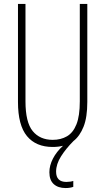

<svg xmlns="http://www.w3.org/2000/svg" viewBox="-20 -734 533 972"><path d="M264 135Q264 187 316 187Q326 187 336 185.5Q346 184 351 182V212Q334 218 312 218Q274 218 252 198Q230 178 230 138Q230 104 248 69Q266 34 299 4Q275 10 247 10Q162 10 116.5 -45Q71 -100 71 -218V-714H109V-221Q109 -115 145.5 -70.5Q182 -26 247 -26Q288 -26 319 -44Q350 -62 367 -104.5Q384 -147 384 -221V-714H422V-218Q422 -140 403 -92.5Q384 -45 352 -20Q314 18 289 57.5Q264 97 264 135Z"/></svg>

Font: Noto Sans Lao ExtraCondensed ExtraLight
Style: Regular
Weight: 200
Width: 2
Designer: Monotype Design Team
Foundry: Monotype Imaging Inc.
Version: Version 2.003; ttfautohint (v1.8.4.7-5d5b)